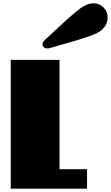

<svg xmlns="http://www.w3.org/2000/svg" viewBox="-20 -1141 671 1161"><path d="M44.9 0ZM253.4 -901.4Q270.5 -917 314.5 -957.8Q358.4 -998.5 382.6 -1020.8Q406.7 -1043 437.3 -1068.1Q467.8 -1093.3 484.9 -1103Q516.1 -1121.1 545.9 -1121.1Q582.5 -1121.1 606.7 -1095.5Q630.9 -1069.8 630.9 -1034.2Q630.9 -1008.8 616.7 -985.4Q602.5 -961.9 574.2 -945.3Q556.6 -935.1 519.5 -921.9Q482.4 -908.7 449 -898.7Q415.5 -888.7 361.8 -873.5Q308.1 -858.4 283.2 -850.6Q276.4 -848.1 267.6 -848.1Q254.4 -848.1 245.6 -855Q236.8 -861.8 236.8 -872.1Q236.8 -886.7 253.4 -901.4ZM44.9 0V-778.8H339.8V-117.7H506.3V0Z"/></svg>

Font: Coda ExtraBold
Style: Regular
Weight: 800
Version: Version 2.001; ttfautohint (v0.8) -r 50 -G 200 -x